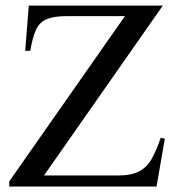

<svg xmlns="http://www.w3.org/2000/svg" viewBox="-20 -683 651 703"><path d="M583.5 -175.3 553.2 0H13.7V-18.6L437.5 -624H226.1Q176.8 -624 150.4 -612.5Q124 -601.1 111.6 -573.5Q99.1 -545.9 90.8 -497.1H72.3L85.4 -662.6H576.2L141.1 -40.5H412.1Q461.4 -40.5 490 -55.9Q518.6 -71.3 535.9 -102.1Q553.2 -132.8 568.4 -178.7Z"/></svg>

Font: Awami Nastaliq
Style: Regular
Weight: 400
Designer: Peter Martin, SIL International
Foundry: SIL International
Version: Version 3.100